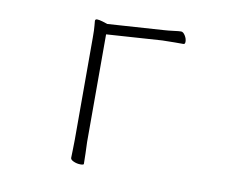

<svg xmlns="http://www.w3.org/2000/svg" viewBox="-77 -812 1155 920"><g transform="rotate(10 500.0 -351.5)"><path d="M319 -662 317 -685Q317 -694 326 -694Q336 -694 353 -689Q370 -684 378 -681L650 -699Q669 -700 700 -704Q722 -707 733 -707Q743 -707 752.5 -692Q762 -677 762 -662Q762 -650 754 -650H712Q670 -650 651 -649L381 -631V-107L383 -52L384 -1Q384 4 368 4Q351 4 335 -3Q319 -10 319 -19Q319 -40 320 -55L321 -108V-604Q321 -645 319 -662Z"/></g></svg>

Font: JyunsaiKaai Light
Style: Regular
Weight: 300
Designer: Fontworks Inc.
Version: Version 0.030;April 7, 2024;FontCreator 14.0.0.2901 64-bit